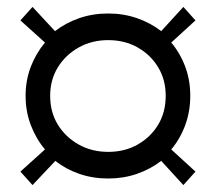

<svg xmlns="http://www.w3.org/2000/svg" viewBox="-20 -571 624 555"><path d="M293 -55Q248 -55 209 -68.5Q170 -82 140 -106L74 -36L39 -75L110 -139Q84 -170 69 -209.5Q54 -249 54 -294Q54 -339 69 -378Q84 -417 110 -448L39 -512L74 -551L139 -481Q170 -505 209 -518.5Q248 -532 293 -532Q337 -532 376 -518.5Q415 -505 446 -481L510 -551L545 -512L475 -448Q501 -417 515.5 -378Q530 -339 530 -294Q530 -249 515.5 -209.5Q501 -170 475 -139L545 -75L510 -36L446 -106Q415 -82 376 -68.5Q337 -55 293 -55ZM125 -294Q125 -247 147 -211Q169 -175 207 -153.5Q245 -132 293 -132Q341 -132 378.5 -153.5Q416 -175 437.5 -211Q459 -247 459 -294Q459 -340 437.5 -376Q416 -412 378.5 -433.5Q341 -455 293 -455Q245 -455 207 -433.5Q169 -412 147 -376Q125 -340 125 -294Z"/></svg>

Font: Rokkitt SemiBold Medium
Style: Regular
Weight: 500
Version: Version 3.103